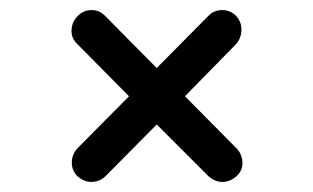

<svg xmlns="http://www.w3.org/2000/svg" viewBox="-20 -541 622 381"><path d="M394 -191 291 -294 190 -192Q178 -180 161 -180Q147 -180 134 -191Q122 -203 122.5 -219.5Q123 -236 135 -248L236 -350L131 -456Q121 -467 122 -482.5Q123 -498 134 -509Q145 -521 162 -521Q177 -521 188 -510L291 -406L394 -510Q405 -521 421 -521Q437 -521 448 -510Q460 -497 459 -480Q458 -463 447 -452L347 -350L449 -247Q460 -236 461 -220Q462 -204 451 -193Q438 -180 421 -180Q407 -180 394 -191Z"/></svg>

Font: Sepalumica Med
Style: Regular
Weight: 500
Designer: Julieta Ulanovsky
Foundry: Julieta Ulanovsky
Version: Version 7.200